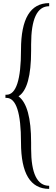

<svg xmlns="http://www.w3.org/2000/svg" viewBox="-20 -972 360 1234"><path d="M115 -56Q115 -343 21 -343H15V-363H21Q115 -363 115 -652Q115 -952 296 -952V-932Q180 -932 180 -686V-646Q180 -404 99 -353Q180 -292 180 -56V-17Q180 222 296 222V242Q115 242 115 -56Z"/></svg>

Font: Triodion
Style: Regular
Weight: 400
Version: Version 1.201; ttfautohint (v1.8.4.7-5d5b)